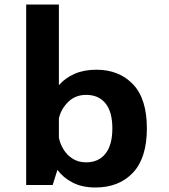

<svg xmlns="http://www.w3.org/2000/svg" viewBox="-20 -820 750 851"><path d="M96 0V-800H241V-442.5Q268.5 -474 310 -492.5Q351.5 -511 407 -511Q508 -511 569.5 -446.5Q631 -382 631 -251Q631 -120 569.2 -54.5Q507.5 11 403 11Q344.5 11 302.5 -10.5Q260.5 -32 234.5 -67L213.5 0ZM362 -399.5Q313 -399.5 281 -367Q249 -334.5 241 -294.5V-210.5Q246 -183 261.5 -157.8Q277 -132.5 302.2 -116.5Q327.5 -100.5 362 -100.5Q417 -100.5 447.5 -139Q478 -177.5 478 -251Q478 -324.5 447.5 -362Q417 -399.5 362 -399.5Z"/></svg>

Font: League Mono SemiBold
Style: Regular
Weight: 600
Width: 6
Designer: Tyler Finck
Foundry: The League of Moveable Type / Tyler Finck
Version: Version 2.300;RELEASE